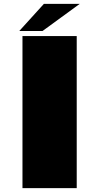

<svg xmlns="http://www.w3.org/2000/svg" viewBox="-20 -971 521 991"><path d="M96 0H376V-785H96ZM79.5 -811H199.5L391.5 -951H206.5Z"/></svg>

Font: Anybody ExtraExpanded Black
Style: Regular
Weight: 900
Width: 8
Version: Version 1.113;gftools[0.9.25]